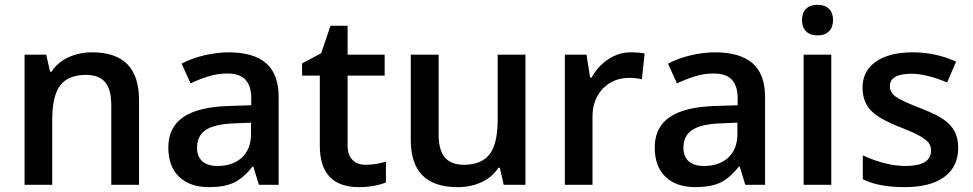

<svg xmlns="http://www.w3.org/2000/svg" viewBox="-20 -767 4040 797"><path d="M557.1 0H441.9V-332Q441.9 -394.5 416.7 -425.3Q391.6 -456.1 336.9 -456.1Q264.2 -456.1 230.5 -413.1Q196.8 -370.1 196.8 -269V0H82V-540H171.9L188 -469.2H193.8Q218.3 -507.8 263.2 -528.8Q308.1 -549.8 362.8 -549.8Q557.1 -549.8 557.1 -352.1Z M1054.7 0 1031.7 -75.2H1027.8Q988.8 -25.9 949.2 -8.1Q909.7 9.8 847.7 9.8Q768.1 9.8 723.4 -33.2Q678.7 -76.2 678.7 -154.8Q678.7 -238.3 740.7 -280.8Q802.7 -323.2 929.7 -327.1L1022.9 -330.1V-358.9Q1022.9 -410.6 998.8 -436.3Q974.6 -461.9 923.8 -461.9Q882.3 -461.9 844.2 -449.7Q806.2 -437.5 771 -420.9L733.9 -502.9Q777.8 -525.9 830.1 -537.8Q882.3 -549.8 928.7 -549.8Q1031.7 -549.8 1084.2 -504.9Q1136.7 -460 1136.7 -363.8V0ZM883.8 -78.1Q946.3 -78.1 984.1 -113Q1022 -147.9 1022 -210.9V-257.8L952.6 -254.9Q871.6 -252 834.7 -227.8Q797.9 -203.6 797.9 -153.8Q797.9 -117.7 819.3 -97.9Q840.8 -78.1 883.8 -78.1Z M1498 -83Q1540 -83 1582 -96.2V-9.8Q1563 -1.5 1533 4.2Q1502.9 9.8 1470.7 9.8Q1307.6 9.8 1307.6 -162.1V-453.1H1233.9V-503.9L1313 -545.9L1352.1 -660.2H1422.9V-540H1576.7V-453.1H1422.9V-164.1Q1422.9 -122.6 1443.6 -102.8Q1464.4 -83 1498 -83Z M2070.8 0 2054.7 -70.8H2048.8Q2024.9 -33.2 1980.7 -11.7Q1936.5 9.8 1879.9 9.8Q1781.7 9.8 1733.4 -39.1Q1685.1 -87.9 1685.1 -187V-540H1800.8V-207Q1800.8 -145 1826.2 -114Q1851.6 -83 1905.8 -83Q1978 -83 2012 -126.2Q2045.9 -169.4 2045.9 -271V-540H2161.1V0Z M2598.6 -549.8Q2633.3 -549.8 2655.8 -544.9L2644.5 -438Q2620.1 -443.8 2593.8 -443.8Q2524.9 -443.8 2482.2 -398.9Q2439.5 -354 2439.5 -282.2V0H2324.7V-540H2414.6L2429.7 -444.8H2435.5Q2462.4 -493.2 2505.6 -521.5Q2548.8 -549.8 2598.6 -549.8Z M3073.7 0 3050.8 -75.2H3046.9Q3007.8 -25.9 2968.3 -8.1Q2928.7 9.8 2866.7 9.8Q2787.1 9.8 2742.4 -33.2Q2697.8 -76.2 2697.8 -154.8Q2697.8 -238.3 2759.8 -280.8Q2821.8 -323.2 2948.7 -327.1L3042 -330.1V-358.9Q3042 -410.6 3017.8 -436.3Q2993.7 -461.9 2942.9 -461.9Q2901.4 -461.9 2863.3 -449.7Q2825.2 -437.5 2790 -420.9L2752.9 -502.9Q2796.9 -525.9 2849.1 -537.8Q2901.4 -549.8 2947.8 -549.8Q3050.8 -549.8 3103.3 -504.9Q3155.8 -460 3155.8 -363.8V0ZM2902.8 -78.1Q2965.3 -78.1 3003.2 -113Q3041 -147.9 3041 -210.9V-257.8L2971.7 -254.9Q2890.6 -252 2853.8 -227.8Q2816.9 -203.6 2816.9 -153.8Q2816.9 -117.7 2838.4 -97.9Q2859.9 -78.1 2902.8 -78.1Z M3430.7 0H3315.9V-540H3430.7ZM3309.1 -683.1Q3309.1 -713.9 3325.9 -730.5Q3342.8 -747.1 3374 -747.1Q3404.3 -747.1 3421.1 -730.5Q3438 -713.9 3438 -683.1Q3438 -653.8 3421.1 -637Q3404.3 -620.1 3374 -620.1Q3342.8 -620.1 3325.9 -637Q3309.1 -653.8 3309.1 -683.1Z M3957.5 -153.8Q3957.5 -74.7 3899.9 -32.5Q3842.3 9.8 3734.9 9.8Q3627 9.8 3561.5 -22.9V-122.1Q3656.7 -78.1 3738.8 -78.1Q3844.7 -78.1 3844.7 -142.1Q3844.7 -162.6 3833 -176.3Q3821.3 -189.9 3794.4 -204.6Q3767.6 -219.2 3719.7 -237.8Q3626.5 -273.9 3593.5 -310.1Q3560.5 -346.2 3560.5 -403.8Q3560.5 -473.1 3616.5 -511.5Q3672.4 -549.8 3768.6 -549.8Q3863.8 -549.8 3948.7 -511.2L3911.6 -424.8Q3824.2 -460.9 3764.6 -460.9Q3673.8 -460.9 3673.8 -409.2Q3673.8 -383.8 3697.5 -366.2Q3721.2 -348.6 3800.8 -317.9Q3867.7 -292 3897.9 -270.5Q3928.2 -249 3942.9 -220.9Q3957.5 -192.9 3957.5 -153.8Z"/></svg>

Font: JBL Sans
Style: Semibold
Weight: 600
Version: Version 1.10